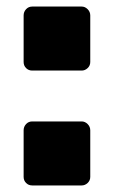

<svg xmlns="http://www.w3.org/2000/svg" viewBox="-20 -565 347 585"><path d="M78 -350Q67 -350 59.5 -357.5Q52 -365 52 -376V-518Q52 -529 59.5 -537Q67 -545 78 -545H229Q239 -545 247 -537Q255 -529 255 -518V-376Q255 -365 247 -357.5Q239 -350 229 -350ZM78 0Q67 0 59.5 -7.5Q52 -15 52 -26V-168Q52 -179 59.5 -187Q67 -195 78 -195H229Q239 -195 247 -187Q255 -179 255 -168V-26Q255 -15 247 -7.5Q239 0 229 0Z"/></svg>

Font: Rubik ExtraBold
Style: Regular
Weight: 800
Designer: Hubert and Fischer
Foundry: Hubert and Fischer
Version: Version 2.300;gftools[0.9.30]